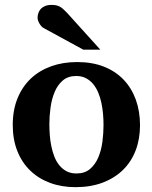

<svg xmlns="http://www.w3.org/2000/svg" viewBox="-20 -754 624 786"><path d="M403.8 -242.2Q403.8 -263.2 401.9 -286.4Q399.9 -309.6 395.3 -332Q390.6 -354.5 382.3 -374.5Q374 -394.5 361.6 -409.7Q349.1 -424.8 332 -433.8Q314.9 -442.9 292 -442.9Q258.3 -442.9 236.8 -424.3Q215.3 -405.8 203.4 -376.7Q191.4 -347.7 186.8 -313Q182.1 -278.3 182.1 -246.1Q182.1 -224.6 183.8 -201.2Q185.5 -177.7 190.2 -155.3Q194.8 -132.8 202.6 -112.8Q210.4 -92.8 222.9 -77.4Q235.4 -62 252.4 -53Q269.5 -43.9 293 -43.9Q327.1 -43.9 348.6 -62.3Q370.1 -80.6 382.3 -109.4Q394.5 -138.2 399.2 -173.3Q403.8 -208.5 403.8 -242.2ZM553.2 -241.2Q553.2 -185.1 535.4 -138.4Q517.6 -91.8 483.4 -58.3Q449.2 -24.9 400.1 -6.3Q351.1 12.2 289.1 12.2Q231.9 12.2 184.8 -5.4Q137.7 -22.9 103.8 -55.7Q69.8 -88.4 51 -135.5Q32.2 -182.6 32.2 -242.2Q32.2 -303.7 51.8 -351.6Q71.3 -399.4 106.2 -432.4Q141.1 -465.3 189.5 -482.7Q237.8 -500 295.9 -500Q357.9 -500 405.8 -481Q453.6 -461.9 486.3 -427.5Q519 -393.1 536.1 -345.7Q553.2 -298.3 553.2 -241.2ZM320.8 -550.8 158.7 -639.2Q153.3 -642.1 148.9 -647.2Q144.5 -652.3 141.1 -658.2Q137.7 -664.1 135.7 -670.2Q133.8 -676.3 133.8 -681.2Q133.8 -689.9 136.7 -699.5Q139.6 -709 146.2 -716.6Q152.8 -724.1 163.8 -729Q174.8 -733.9 190.9 -733.9Q201.2 -733.9 209 -732.4Q216.8 -731 223.9 -727.3Q231 -723.6 238 -717.5Q245.1 -711.4 253.9 -702.1L390.6 -550.8Z"/></svg>

Font: Charis SIL Afr
Style: Bold
Weight: 700
Foundry: SIL International
Version: Version 5.000